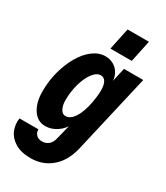

<svg xmlns="http://www.w3.org/2000/svg" viewBox="-249 -814 969 1122"><g transform="rotate(30 236.0 -252.5)"><path d="M152 215Q86 215 45.5 190Q5 165 -11 126Q-27 87 -20 46H108Q106 65 120 81Q134 97 160 97Q185 97 203.5 82Q222 67 229 36L261 -92L268 -86Q247 -40 209.5 -15Q172 10 132 10Q79 10 48 -37Q17 -84 17 -159Q17 -230 34.5 -294.5Q52 -359 82 -410Q112 -461 151.5 -490.5Q191 -520 235 -520Q266 -520 291.5 -505Q317 -490 331.5 -462Q346 -434 343 -394L339 -399L364 -510H494L371 23Q349 116 290.5 165.5Q232 215 152 215ZM204 -100Q227 -100 244.5 -117Q262 -134 275 -161.5Q288 -189 295.5 -220.5Q303 -252 307 -281.5Q311 -311 311 -331Q311 -372 299 -391Q287 -410 267 -410Q238 -410 213 -376Q188 -342 173.5 -289.5Q159 -237 159 -180Q159 -146 171.5 -123Q184 -100 204 -100ZM236 -573 267 -720H411L380 -573Z"/></g></svg>

Font: Instrument Sans Condensed
Style: Bold Italic
Weight: 700
Width: 3
Italic angle: -13°
Designer: Rodrigo Fuenzalida
Foundry: fragTYPE
Version: Version 1.000;gftools[0.9.28]